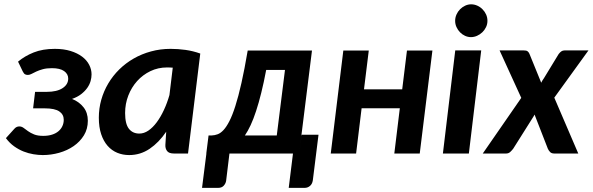

<svg xmlns="http://www.w3.org/2000/svg" viewBox="-20 -722 2788 903"><path d="M64.9 -432.1Q96.2 -458.5 138.4 -475.3Q180.7 -492.2 237.8 -492.2Q279.8 -492.2 312 -482.2Q344.2 -472.2 366.2 -455.6Q388.2 -439 399.4 -417.2Q410.6 -395.5 410.6 -372.1Q410.6 -356.9 406 -340.6Q401.4 -324.2 390.4 -308.6Q379.4 -293 361.8 -279.3Q344.2 -265.6 318.8 -256.8Q352.5 -243.2 372.8 -217.5Q393.1 -191.9 393.1 -154.3Q393.1 -115.7 374.8 -85.7Q356.4 -55.7 326.4 -34.9Q296.4 -14.2 258.3 -3.4Q220.2 7.3 181.2 7.3Q160.6 7.3 137.2 3.4Q113.8 -0.5 90.8 -9.5Q67.9 -18.6 46.4 -33.9Q24.9 -49.3 7.8 -72.3L47.4 -116.2Q57.1 -127.4 70.8 -127.4Q81.5 -127.4 90.8 -120.6Q100.1 -113.8 111.8 -105.2Q123.5 -96.7 140.4 -89.8Q157.2 -83 183.6 -83Q207 -83 225.1 -88.9Q243.2 -94.7 255.1 -105Q267.1 -115.2 273.4 -128.9Q279.8 -142.6 279.8 -158.7Q279.8 -183.6 258.8 -198Q237.8 -212.4 190.9 -212.4H135.7L145 -290H199.7Q247.6 -290 274.2 -307.4Q300.8 -324.7 300.8 -352.5Q300.8 -374 281.5 -387.7Q262.2 -401.4 224.1 -401.4Q199.2 -401.4 181.4 -396.5Q163.6 -391.6 150.6 -385.5Q137.7 -379.4 128.4 -374.5Q119.1 -369.6 111.3 -369.6Q103 -369.6 97.7 -372.6Q92.3 -375.5 86.9 -386.2Z M864.3 0H798.3Q774.4 0 765.6 -12Q756.8 -23.9 757.8 -41L761.7 -102.5Q727.5 -51.8 683.8 -22.2Q640.1 7.3 587.4 7.3Q557.6 7.3 531.5 -3.4Q505.4 -14.2 486.1 -36.1Q466.8 -58.1 455.8 -91.1Q444.8 -124 444.8 -168.5Q444.8 -211.9 456.3 -252.7Q467.8 -293.5 489.3 -329.6Q510.7 -365.7 541 -395.5Q571.3 -425.3 608.9 -446.8Q646.5 -468.3 690.2 -480.2Q733.9 -492.2 782.2 -492.2Q817.4 -492.2 852.5 -487.3Q887.7 -482.4 921.9 -470.2ZM635.3 -93.8Q657.2 -93.8 678 -107.9Q698.7 -122.1 717 -146.7Q735.4 -171.4 750.7 -204.3Q766.1 -237.3 776.9 -274.9L792.5 -403.8Q785.6 -404.3 778.8 -404.5Q772 -404.8 765.6 -404.8Q723.6 -404.8 687.5 -387.5Q651.4 -370.1 625 -340.8Q598.6 -311.5 583.5 -272.7Q568.4 -233.9 568.4 -190.4Q568.4 -139.2 586.2 -116.5Q604 -93.8 635.3 -93.8Z M1447.3 -484.4 1397.5 -85H1398.4L1387.2 0L1398.9 -88.4H1478L1451.2 126.5Q1448.7 143.1 1438 152.3Q1427.2 161.6 1412.6 161.6H1337.9L1357.9 0H1059.1L1043.5 128.4Q1041.5 141.1 1032.2 151.4Q1022.9 161.6 1005.9 161.6H930.2L950.7 0H950.2L960.9 -85H976.1Q989.7 -85.4 1003.7 -90.6Q1017.6 -95.7 1031.2 -110.4Q1044.9 -125 1058.8 -152.1Q1072.8 -179.2 1086.9 -223.4Q1101.1 -267.6 1115.5 -331.5Q1129.9 -395.5 1145 -484.4ZM1231.9 -393.1Q1220.7 -333.5 1208.7 -285.4Q1196.8 -237.3 1184.3 -199.5Q1171.9 -161.6 1158.7 -133.3Q1145.5 -105 1131.8 -85H1281.7L1320.3 -393.1Z M2013.7 -484.4 1954.1 0H1834.5L1860.4 -212.9H1680.7L1654.8 0H1535.6L1594.7 -484.4H1714.4L1691.9 -301.8H1871.6L1894 -484.4Z M2243.2 -484.9 2185.1 0H2063L2121.1 -484.9ZM2272.5 -624Q2272.5 -608.4 2265.9 -594.5Q2259.3 -580.6 2248.3 -570.1Q2237.3 -559.6 2223.4 -553.5Q2209.5 -547.4 2194.8 -547.4Q2180.7 -547.4 2167.2 -553.5Q2153.8 -559.6 2143.6 -570.1Q2133.3 -580.6 2127 -594.5Q2120.6 -608.4 2120.6 -624Q2120.6 -639.6 2127 -653.8Q2133.3 -668 2143.8 -678.5Q2154.3 -689 2167.7 -695.3Q2181.2 -701.7 2195.8 -701.7Q2210.4 -701.7 2224.4 -695.6Q2238.3 -689.5 2249 -678.7Q2259.8 -668 2266.1 -654.1Q2272.5 -640.1 2272.5 -624Z M2431.6 -261.7 2329.6 -484.9H2442.9Q2455.1 -484.9 2460.4 -481.4Q2465.8 -478 2469.7 -469.7L2525.4 -333Q2527.8 -338.4 2531 -343.5Q2534.2 -348.6 2538.1 -354L2607.4 -467.8Q2613.8 -476.1 2620.1 -480.5Q2626.5 -484.9 2635.3 -484.9H2747.6L2586.9 -262.7L2699.7 0H2586.9Q2574.2 0 2567.4 -6.8Q2560.5 -13.7 2556.6 -22.5L2494.1 -183.1Q2491.7 -178.2 2489.3 -174.3Q2486.8 -170.4 2484.4 -166.5L2393.6 -22.5Q2387.2 -14.2 2379.4 -7.1Q2371.6 0 2360.4 0H2250.5Z"/></svg>

Font: Carlito
Style: Bold Italic
Weight: 700
Italic angle: -7°
Designer: Lukasz Dziedzic
Foundry: tyPoland Lukasz Dziedzic
Version: Version 1.104